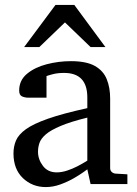

<svg xmlns="http://www.w3.org/2000/svg" viewBox="-20 -740 549 772"><path d="M492.2 0H344.2L331.1 -59.1Q331.1 -59.1 316.2 -48.3Q301.3 -37.6 276.9 -23.4Q252.4 -9.3 222.9 1.5Q193.4 12.2 164.1 12.2Q109.9 12.2 72 -23.9Q34.2 -60.1 34.2 -123Q34.2 -150.9 44.2 -174.8Q54.2 -198.7 84.2 -220.5Q114.3 -242.2 173.6 -262.9Q232.9 -283.7 331.1 -305.2V-348.1Q331.1 -446.8 237.8 -446.8Q211.9 -446.8 193.1 -441.9Q174.3 -437 167 -434.1V-347.2H94.2Q80.6 -347.2 68.8 -352.3Q57.1 -357.4 57.1 -376Q57.1 -417 88.4 -443.1Q119.6 -469.2 167.7 -481.7Q215.8 -494.1 265.1 -494.1Q327.1 -494.1 361.3 -474.9Q395.5 -455.6 409.2 -421.6Q422.9 -387.7 422.9 -344.2V-64Q422.9 -54.7 429 -48.8Q435.1 -43 443.8 -42L492.2 -39.1ZM331.1 -94.2V-267.1Q263.7 -250.5 223.9 -233.6Q184.1 -216.8 164.6 -200Q145 -183.1 138.9 -165.8Q132.8 -148.4 132.8 -129.9Q132.8 -99.1 152.6 -73Q172.4 -46.9 208 -46.9Q228 -46.9 249.5 -54Q271 -61 289.6 -70.6Q308.1 -80.1 319.6 -87.2Q331.1 -94.2 331.1 -94.2ZM403.8 -550.8H344.2L241.2 -649.9L138.2 -550.8H77.1L203.1 -720.2H278.8Z"/></svg>

Font: Abyssinica SIL
Style: Regular
Weight: 400
Designer: Victor Gaultney and Lorna Evans
Foundry: SIL International
Version: Version 2.100